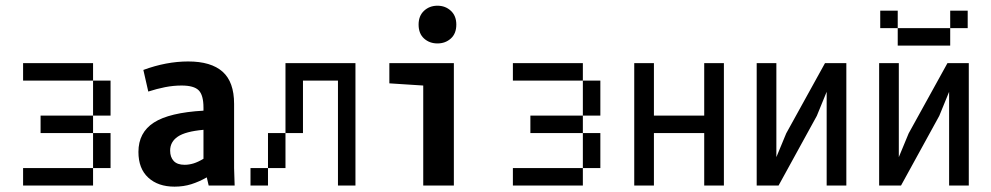

<svg xmlns="http://www.w3.org/2000/svg" viewBox="-20 -663 3540 686"><path d="M312.5 -62.5V0H250V-62.5ZM250 -62.5V0H187.5V-62.5ZM187.5 -62.5V0H125V-62.5ZM187.5 -437.5V-375H125V-437.5ZM250 -437.5V-375H187.5V-437.5ZM312.5 -437.5V-375H250V-437.5ZM187.5 -250V-187.5H125V-250ZM250 -250V-187.5H187.5V-250ZM312.5 -250V-187.5H250V-250ZM375 -375V-312.5H312.5V-375ZM375 -312.5V-250H312.5V-312.5ZM375 -187.5V-125H312.5V-187.5ZM375 -125V-62.5H312.5V-125ZM125 -62.5V0H62.5V-62.5ZM125 -437.5V-375H62.5V-437.5Z M603.5 3.9Q544.9 3.9 509.8 -28.3Q474.6 -60.5 474.6 -120.1Q474.6 -189.5 529.8 -225.1Q585 -260.7 707 -267.6V-278.3Q707 -323.2 689.9 -340.3Q672.9 -357.4 628.9 -357.4Q599.6 -357.4 569.8 -351.6Q540 -345.7 509.8 -335.9L492.2 -413.1Q574.2 -443.4 652.3 -443.4Q734.4 -443.4 775.4 -406.7Q816.4 -370.1 816.4 -292V-62.5L818.4 0H725.6L718.8 -29.3Q691.4 -13.7 663.6 -4.9Q635.7 3.9 603.5 3.9ZM639.6 -74.2Q655.3 -74.2 671.4 -79.1Q687.5 -84 707 -95.7V-199.2Q642.6 -193.4 615.2 -174.8Q587.9 -156.2 587.9 -125Q587.9 -101.6 600.6 -87.9Q613.3 -74.2 639.6 -74.2Z M1125 -437.5V-375H1062.5V-437.5ZM1062.5 -437.5V-375H1000V-437.5ZM1187.5 -437.5V-375H1125V-437.5ZM1250 -437.5V-375H1187.5V-437.5ZM1250 -375V-312.5H1187.5V-375ZM1250 -312.5V-250H1187.5V-312.5ZM1250 -250V-187.5H1187.5V-250ZM1250 -187.5V-125H1187.5V-187.5ZM1250 -125V-62.5H1187.5V-125ZM1250 -62.5V0H1187.5V-62.5ZM937.5 -62.5V0H875V-62.5ZM1000 -125V-62.5H937.5V-125ZM1062.5 -375V-312.5H1000V-375ZM1062.5 -312.5V-250H1000V-312.5ZM1062.5 -250V-187.5H1000V-250ZM1000 -187.5V-125H937.5V-187.5Z M1492.2 -357.4 1371.1 -365.2V-437.5H1601.6V0H1492.2ZM1475.6 -575.2Q1475.6 -606.4 1495.1 -624.5Q1514.6 -642.6 1543 -642.6Q1571.3 -642.6 1590.8 -624.5Q1610.4 -606.4 1610.4 -575.2Q1610.4 -543 1590.8 -525.4Q1571.3 -507.8 1543 -507.8Q1514.6 -507.8 1495.1 -525.4Q1475.6 -543 1475.6 -575.2Z M2062.5 -62.5V0H2000V-62.5ZM2000 -62.5V0H1937.5V-62.5ZM1937.5 -62.5V0H1875V-62.5ZM1937.5 -437.5V-375H1875V-437.5ZM2000 -437.5V-375H1937.5V-437.5ZM2062.5 -437.5V-375H2000V-437.5ZM1937.5 -250V-187.5H1875V-250ZM2000 -250V-187.5H1937.5V-250ZM2062.5 -250V-187.5H2000V-250ZM2125 -375V-312.5H2062.5V-375ZM2125 -312.5V-250H2062.5V-312.5ZM2125 -187.5V-125H2062.5V-187.5ZM2125 -125V-62.5H2062.5V-125ZM1875 -62.5V0H1812.5V-62.5ZM1875 -437.5V-375H1812.5V-437.5Z M2496.1 0V-187.5H2316.4V0H2246.1V-437.5H2316.4V-250H2496.1V-437.5H2566.4V0Z M2683.6 -437.5H2753.9V-101.6L2789.1 -186.5L2927.7 -437.5H3003.9V0H2933.6V-335L2898.4 -249L2761.7 0H2683.6Z M3121.1 -437.5H3191.4V-101.6L3226.6 -186.5L3365.2 -437.5H3441.4V0H3371.1V-335L3335.9 -249L3199.2 0H3121.1ZM3250 -562.5V-500H3187.5V-562.5ZM3312.5 -562.5V-500H3250V-562.5ZM3375 -562.5V-500H3312.5V-562.5ZM3437.5 -625V-562.5H3375V-625ZM3187.5 -625V-562.5H3125V-625Z"/></svg>

Font: Sudo Variable
Style: Regular
Weight: 400
Monospace: yes
Designer: Jens Kutilek
Foundry: Jens Kutilek
Version: Version 0.040